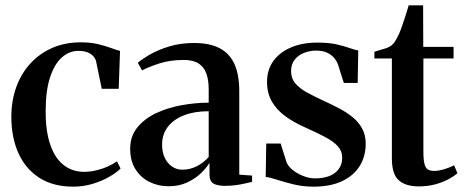

<svg xmlns="http://www.w3.org/2000/svg" viewBox="-20 -688 1736 719"><path d="M254.5 11Q179 11 127.2 -22.2Q75.5 -55.5 49 -114.5Q22.5 -173.5 22.5 -250.5Q22.5 -311 41 -362Q59.5 -413 94 -450.5Q128.5 -488 176.2 -508.8Q224 -529.5 282.5 -529.5Q319 -529.5 347 -522.8Q375 -516 395.8 -508.2Q416.5 -500.5 429.5 -497.5L424.5 -355.5H361L340 -457.5Q338 -467 330.5 -476.2Q323 -485.5 309 -491.5Q295 -497.5 273 -497.5Q239.5 -497.5 211.8 -473Q184 -448.5 167.5 -398.5Q151 -348.5 151 -272.5Q150.5 -216 160.5 -173.2Q170.5 -130.5 189.2 -102Q208 -73.5 234.8 -59Q261.5 -44.5 294.5 -44.5Q317 -44.5 340.2 -50Q363.5 -55.5 384 -64.8Q404.5 -74 418 -84L431.5 -57Q416.5 -41.5 388.5 -25.5Q360.5 -9.5 325.8 0.8Q291 11 254.5 11Z M611.5 9.5Q573 9.5 540.2 -6.5Q507.5 -22.5 487.5 -53.8Q467.5 -85 467.5 -131Q467.5 -178 494.5 -211Q521.5 -244 565.2 -264.5Q609 -285 660.8 -294.2Q712.5 -303.5 761.5 -303.5V-355Q761.5 -388 752.8 -412.5Q744 -437 723.8 -450.2Q703.5 -463.5 668 -463.5Q618 -463.5 578 -450.8Q538 -438 512 -424.5L496 -453Q513 -467.5 543.2 -484.8Q573.5 -502 615 -514.5Q656.5 -527 707 -527Q765 -527 802.5 -507.5Q840 -488 858 -448Q876 -408 876 -346.5V-34L924 -30.5V-7Q913 -4.5 897 -0.8Q881 3 861.8 5.5Q842.5 8 823 8Q794.5 8 779.5 -0.5Q764.5 -9 764.5 -35.5V-78.5Q755 -61.5 734 -40.8Q713 -20 682 -5.2Q651 9.5 611.5 9.5ZM662.5 -52.5Q691 -52.5 716.5 -65.2Q742 -78 761.5 -100V-271.5Q708 -271.5 669 -256.2Q630 -241 608.5 -213Q587 -185 587 -146.5Q587 -117.5 597.2 -96.5Q607.5 -75.5 624.8 -64Q642 -52.5 662.5 -52.5Z M1153.5 11Q1114.5 11 1079.8 2.5Q1045 -6 1018 -14.8Q991 -23.5 975 -25.5L977 -150.5H1031L1053 -80.5Q1058.5 -65.5 1076 -51.5Q1093.5 -37.5 1116 -28.8Q1138.5 -20 1159.5 -20Q1191.5 -20 1214.2 -29.2Q1237 -38.5 1249.2 -56Q1261.5 -73.5 1261.5 -97.5Q1261.5 -121.5 1245.8 -139.5Q1230 -157.5 1199.2 -174Q1168.5 -190.5 1123.5 -210.5Q1081 -229 1048.8 -252.5Q1016.5 -276 998.2 -307.5Q980 -339 980 -381.5Q980 -427 1003.8 -459.8Q1027.5 -492.5 1070 -510.5Q1112.5 -528.5 1168.5 -528.5Q1211 -528.5 1239.8 -522Q1268.5 -515.5 1288 -508.5Q1307.5 -501.5 1321.5 -499L1319.5 -377.5H1267.5L1246.5 -444Q1241.5 -459.5 1230.5 -472Q1219.5 -484.5 1203 -491.5Q1186.5 -498.5 1163.5 -498.5Q1140.5 -498.5 1119 -490.2Q1097.5 -482 1083.8 -465Q1070 -448 1070 -422Q1070 -394.5 1086.2 -375.5Q1102.5 -356.5 1129.5 -341.8Q1156.5 -327 1188 -312.5Q1218.5 -298.5 1247.5 -283.5Q1276.5 -268.5 1299.5 -250Q1322.5 -231.5 1336 -207Q1349.5 -182.5 1349.5 -149.5Q1349.5 -103.5 1327.5 -67.2Q1305.5 -31 1261.8 -10Q1218 11 1153.5 11Z M1547.5 10Q1499 10 1473.2 -13Q1447.5 -36 1447.5 -94.5V-469H1382V-494Q1390 -497 1401 -500Q1412 -503 1422.8 -506.5Q1433.5 -510 1439.5 -513.5Q1447.5 -518 1453.5 -525.2Q1459.5 -532.5 1464.5 -541.8Q1469.5 -551 1474 -560.5Q1479 -571.5 1485.5 -590Q1492 -608.5 1498.8 -629.5Q1505.5 -650.5 1510.5 -668H1564.5L1565 -512.5H1678.5V-469H1565.5V-123Q1565.5 -90.5 1569.5 -74.5Q1573.5 -58.5 1582.5 -53.2Q1591.5 -48 1606 -48Q1623 -48 1645 -54.8Q1667 -61.5 1680.5 -69L1693 -39.5Q1679.5 -27.5 1657.8 -16Q1636 -4.5 1608.2 2.8Q1580.5 10 1547.5 10Z"/></svg>

Font: Merriweather 120pt SemiBold
Style: Regular
Weight: 600
Version: Version 2.100